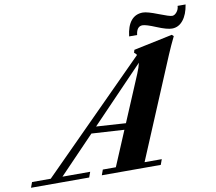

<svg xmlns="http://www.w3.org/2000/svg" viewBox="-160 -927 1160 1029"><g transform="rotate(-10 420.0 -412.0)"><path d="M820.3 -709Q793 -709 739.3 -731.4Q685.5 -753.9 666.5 -753.9Q634.8 -753.9 629.4 -707.5H585.9Q592.3 -763.2 616.2 -792Q640.1 -820.8 680.2 -820.8Q704.1 -820.8 761.2 -798.3Q818.4 -775.9 832.5 -775.9Q845.7 -775.9 857.7 -790.5Q869.6 -805.2 870.1 -823.7H913.6Q905.3 -770 880.6 -739.5Q856 -709 820.3 -709ZM-72.8 0 -62 -29.3H39.6L610.4 -602.5Q606 -609.9 596.7 -616.7L601.1 -631.8L812.5 -676.3L821.8 -667.5Q798.8 -620.6 779.8 -575.7L550.3 -29.3H644L633.3 0H312.5L323.2 -29.3H394L474.1 -219.2L296.4 -230L103.5 -29.3H254.4L243.7 0ZM593.8 -502.4Q607.9 -535.6 612.8 -559.6L327.6 -262.7L488.3 -252.4Z"/></g></svg>

Font: Elstob ExtraBold
Style: Italic
Weight: 800
Italic angle: -20°
Designer: Peter S. Baker
Version: Version 1.015